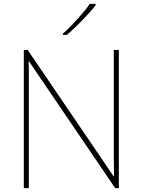

<svg xmlns="http://www.w3.org/2000/svg" viewBox="-20 -972 738 992"><path d="M103 0V-714H123L567 -61H569Q569 -86 568.5 -112Q568 -138 568 -163Q568 -188 568 -211V-714H594V0H575L130 -655H128Q129 -626 129 -601Q129 -576 129 -552.5Q129 -529 129 -502V0ZM474 -945Q461 -928 443.5 -908.5Q426 -889 406.5 -868.5Q387 -848 366.5 -828.5Q346 -809 326 -792H305V-798Q328 -818 354.5 -846Q381 -874 405.5 -902.5Q430 -931 444 -952H474Z"/></svg>

Font: Noto Sans Symbols Thin
Style: Regular
Weight: 250
Version: Version 2.002